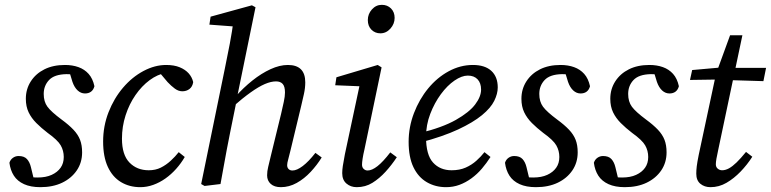

<svg xmlns="http://www.w3.org/2000/svg" viewBox="-20 -762 3192 795"><path d="M147 13Q107 13 79.5 0.5Q52 -12 37.5 -34.5Q23 -57 19 -88Q23 -101 33.5 -108.5Q44 -116 57 -116Q80 -116 91.5 -103.5Q103 -91 108 -70L124 -4L82 -34Q99 -30 110 -28.5Q121 -27 136 -27Q170 -27 194 -38Q218 -49 231 -67.5Q244 -86 244 -112Q244 -138 231.5 -160Q219 -182 177 -212Q151 -232 130.5 -252.5Q110 -273 98.5 -297Q87 -321 87 -353Q87 -393 107.5 -425Q128 -457 164 -475Q200 -493 249 -493Q280 -493 305 -484Q330 -475 347 -456Q364 -437 371 -405Q367 -390 357 -382.5Q347 -375 332 -375Q315 -375 301.5 -387.5Q288 -400 280 -423L263 -479L297 -450Q288 -452 278 -453.5Q268 -455 255 -455Q205 -454 183 -430.5Q161 -407 161 -373Q161 -341 176.5 -320Q192 -299 235 -267Q265 -245 284 -225Q303 -205 311.5 -183Q320 -161 320 -131Q320 -89 298 -56.5Q276 -24 237.5 -5.5Q199 13 147 13Z M561 13Q516 13 481 -8Q446 -29 426.5 -71Q407 -113 407 -176Q407 -240 429.5 -297.5Q452 -355 489.5 -399Q527 -443 574 -468Q621 -493 668 -493Q701 -493 724 -483.5Q747 -474 761 -458.5Q775 -443 780 -422Q777 -403 764.5 -393.5Q752 -384 735 -384Q719 -384 704 -395Q689 -406 674 -422L631 -473H686V-460H666Q632 -454 599.5 -430Q567 -406 541 -368.5Q515 -331 500 -284.5Q485 -238 485 -188Q485 -121 516 -89Q547 -57 596 -57Q624 -57 646 -68Q668 -79 687 -96.5Q706 -114 720 -132L745 -112Q730 -86 709.5 -63Q689 -40 665 -23Q641 -6 614.5 3.5Q588 13 561 13Z M827 8 813 0 911 -478Q922 -531 931.5 -581Q941 -631 948 -684L968 -651L847 -660L852 -693L1023 -740L1038 -732L962 -361L960 -347L933 -214Q926 -178 919 -142.5Q912 -107 906 -71.5Q900 -36 893 0ZM1143 13Q1116 13 1101 -0.5Q1086 -14 1086 -36Q1086 -53 1090.5 -71Q1095 -89 1102 -119L1144 -291Q1150 -317 1155 -340Q1160 -363 1160 -379Q1160 -404 1150.5 -414.5Q1141 -425 1123 -425Q1102 -425 1076.5 -414Q1051 -403 1018 -379.5Q985 -356 944 -320V-362H955Q988 -399 1025 -428.5Q1062 -458 1100 -475.5Q1138 -493 1172 -493Q1208 -493 1226 -475Q1244 -457 1244 -421Q1244 -398 1238.5 -373Q1233 -348 1227 -323L1183 -140Q1178 -118 1173.5 -102.5Q1169 -87 1169 -78Q1169 -68 1175 -62Q1181 -56 1191 -56Q1209 -56 1233.5 -74.5Q1258 -93 1286 -129L1312 -110Q1293 -79 1266.5 -50.5Q1240 -22 1208.5 -4.5Q1177 13 1143 13Z M1397 -45Q1397 -58 1399.5 -75Q1402 -92 1408 -123L1472 -423L1489 -404L1368 -409L1373 -442L1544 -493L1560 -483L1489 -143Q1484 -122 1481.5 -105.5Q1479 -89 1479 -80Q1479 -69 1486 -62.5Q1493 -56 1502 -56Q1520 -56 1543 -74Q1566 -92 1596 -131L1623 -111Q1602 -79 1576.5 -51Q1551 -23 1522 -5Q1493 13 1457 13Q1432 13 1414.5 -2Q1397 -17 1397 -45ZM1555 -624Q1533 -624 1518 -639Q1503 -654 1503 -679Q1503 -704 1520 -723Q1537 -742 1561 -742Q1584 -742 1599 -727Q1614 -712 1614 -688Q1614 -663 1596.5 -643.5Q1579 -624 1555 -624Z M1827 13Q1783 13 1747.5 -7.5Q1712 -28 1692 -69.5Q1672 -111 1672 -175Q1672 -236 1694 -293.5Q1716 -351 1753 -396Q1790 -441 1838 -467Q1886 -493 1938 -493Q1988 -493 2014.5 -468.5Q2041 -444 2041 -400Q2041 -374 2026.5 -344.5Q2012 -315 1975.5 -285Q1939 -255 1877 -226Q1815 -197 1721 -172L1718 -211Q1812 -234 1867.5 -265.5Q1923 -297 1947.5 -329.5Q1972 -362 1972 -391Q1972 -418 1957.5 -433.5Q1943 -449 1917 -449Q1892 -449 1862 -428.5Q1832 -408 1805.5 -372Q1779 -336 1761.5 -290.5Q1744 -245 1744 -195Q1744 -121 1773 -89Q1802 -57 1850 -57Q1883 -57 1908 -68Q1933 -79 1952.5 -96.5Q1972 -114 1986 -132L2011 -112Q1995 -87 1975.5 -64Q1956 -41 1932 -23.5Q1908 -6 1882 3.5Q1856 13 1827 13Z M2199 13Q2159 13 2131.5 0.5Q2104 -12 2089.5 -34.5Q2075 -57 2071 -88Q2075 -101 2085.5 -108.5Q2096 -116 2109 -116Q2132 -116 2143.5 -103.5Q2155 -91 2160 -70L2176 -4L2134 -34Q2151 -30 2162 -28.5Q2173 -27 2188 -27Q2222 -27 2246 -38Q2270 -49 2283 -67.5Q2296 -86 2296 -112Q2296 -138 2283.5 -160Q2271 -182 2229 -212Q2203 -232 2182.5 -252.5Q2162 -273 2150.5 -297Q2139 -321 2139 -353Q2139 -393 2159.5 -425Q2180 -457 2216 -475Q2252 -493 2301 -493Q2332 -493 2357 -484Q2382 -475 2399 -456Q2416 -437 2423 -405Q2419 -390 2409 -382.5Q2399 -375 2384 -375Q2367 -375 2353.5 -387.5Q2340 -400 2332 -423L2315 -479L2349 -450Q2340 -452 2330 -453.5Q2320 -455 2307 -455Q2257 -454 2235 -430.5Q2213 -407 2213 -373Q2213 -341 2228.5 -320Q2244 -299 2287 -267Q2317 -245 2336 -225Q2355 -205 2363.5 -183Q2372 -161 2372 -131Q2372 -89 2350 -56.5Q2328 -24 2289.5 -5.5Q2251 13 2199 13Z M2567 13Q2527 13 2499.5 0.5Q2472 -12 2457.5 -34.5Q2443 -57 2439 -88Q2443 -101 2453.5 -108.5Q2464 -116 2477 -116Q2500 -116 2511.5 -103.5Q2523 -91 2528 -70L2544 -4L2502 -34Q2519 -30 2530 -28.5Q2541 -27 2556 -27Q2590 -27 2614 -38Q2638 -49 2651 -67.5Q2664 -86 2664 -112Q2664 -138 2651.5 -160Q2639 -182 2597 -212Q2571 -232 2550.5 -252.5Q2530 -273 2518.5 -297Q2507 -321 2507 -353Q2507 -393 2527.5 -425Q2548 -457 2584 -475Q2620 -493 2669 -493Q2700 -493 2725 -484Q2750 -475 2767 -456Q2784 -437 2791 -405Q2787 -390 2777 -382.5Q2767 -375 2752 -375Q2735 -375 2721.5 -387.5Q2708 -400 2700 -423L2683 -479L2717 -450Q2708 -452 2698 -453.5Q2688 -455 2675 -455Q2625 -454 2603 -430.5Q2581 -407 2581 -373Q2581 -341 2596.5 -320Q2612 -299 2655 -267Q2685 -245 2704 -225Q2723 -205 2731.5 -183Q2740 -161 2740 -131Q2740 -89 2718 -56.5Q2696 -24 2657.5 -5.5Q2619 13 2567 13Z M2837 -431 2846 -472 2981 -484V-481H3152L3141 -426L2976 -431L2974 -433ZM2922 13Q2897 13 2880 -1Q2863 -15 2863 -43Q2863 -57 2865 -73.5Q2867 -90 2873 -120L2945 -457L3003 -616H3054L2954 -142Q2949 -120 2946.5 -105Q2944 -90 2944 -82Q2944 -70 2952 -63.5Q2960 -57 2970 -57Q2984 -57 2998.5 -65Q3013 -73 3030 -89.5Q3047 -106 3069 -133L3095 -113Q3074 -80 3046.5 -51.5Q3019 -23 2988 -5Q2957 13 2922 13Z"/></svg>

Font: Source Serif 4 18pt
Style: Italic
Weight: 400
Italic angle: -12°
Designer: Frank Grießhammer
Foundry: Adobe Systems Incorporated
Version: Version 4.004;hotconv 1.0.116;makeotfexe 2.5.65601